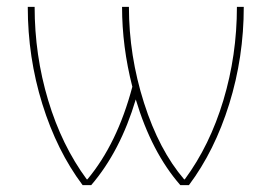

<svg xmlns="http://www.w3.org/2000/svg" viewBox="-20 -540 792 560"><path d="M519 -17Q592 -116 631.5 -247.5Q671 -379 671 -520H691Q691 -373 648.5 -236.5Q606 -100 531 0H506Q422 -96 376 -250Q331 -99 246 0H221Q146 -100 103.5 -236.5Q61 -373 61 -520H81Q81 -379 120.5 -247.5Q160 -116 233 -17H235Q322 -121 366 -287Q336 -404 336 -520H356Q356 -378 400 -240Q444 -102 517 -17Z"/></svg>

Font: M PLUS 1p Thin
Style: Regular
Weight: 250
Version: Version 1.062